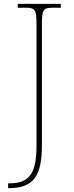

<svg xmlns="http://www.w3.org/2000/svg" viewBox="-20 -734 383 994"><path d="M22 240H25C157 240 197 174 197 16V-606C197 -683 203 -694 253 -694H295V-714H72V-694H113C163 -694 169 -683 169 -606V17C169 153 140 215 30 215H22Z"/></svg>

Font: Noto Serif Gurmukhi Thin
Style: Regular
Weight: 100
Designer: Vaibhav Singh and the Monotype Design Team
Foundry: Monotype Imaging Inc.
Version: Version 2.004